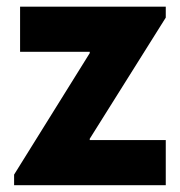

<svg xmlns="http://www.w3.org/2000/svg" viewBox="-20 -545 530 565"><path d="M21.5 -31.2 244.1 -388.7V-392.6H39.1V-525.4H467.8V-493.2L244.1 -136.7V-132.8H467.8V0H21.5Z"/></svg>

Font: Reddit Sans Vanilla ExtraBold
Style: Regular
Weight: 800
Designer: Stephen Hutchings
Foundry: Reddit
Version: Version 1.013